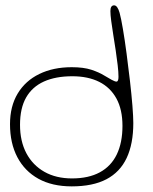

<svg xmlns="http://www.w3.org/2000/svg" viewBox="-20 -656 559 700"><path d="M241.5 23.5Q170.5 23.5 120.2 -4.2Q70 -32 43.2 -83Q16.5 -134 16.5 -203Q16.5 -268.5 44.5 -315Q72.5 -361.5 123.2 -386.2Q174 -411 241.5 -411Q284.5 -411 312.8 -401.8Q341 -392.5 359.5 -381Q374.5 -372 386.8 -365.2Q399 -358.5 404.5 -358.5Q412 -358.5 412 -376Q412 -393.5 409 -418.8Q406 -444 401.8 -472.5Q397.5 -501 393 -528.8Q388.5 -556.5 385.5 -579.5Q382.5 -602.5 382.5 -615.5Q382.5 -636.5 396 -636.5Q402.5 -636.5 407.5 -629.2Q412.5 -622 416 -609.5Q421.5 -589.5 428.2 -549.8Q435 -510 441.5 -460.5Q448 -411 453.8 -361.2Q459.5 -311.5 462.8 -270.5Q466 -229.5 466 -207.5Q466 -131.5 441.8 -80Q417.5 -28.5 368 -2.5Q318.5 23.5 241.5 23.5ZM242.5 -5.5Q303 -5.5 344 -27.8Q385 -50 405.8 -93Q426.5 -136 426.5 -197Q426.5 -256.5 404.5 -296.8Q382.5 -337 341.8 -357.5Q301 -378 243.5 -378Q183 -378 140.2 -358.8Q97.5 -339.5 75.2 -300.5Q53 -261.5 53 -201Q53 -141 76.2 -97.2Q99.5 -53.5 142 -29.5Q184.5 -5.5 242.5 -5.5Z"/></svg>

Font: Gluten Thin
Style: Regular
Weight: 100
Designer: Tyler Finck
Foundry: Etcetera Type Company
Version: Version 1.300